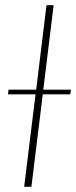

<svg xmlns="http://www.w3.org/2000/svg" viewBox="-20 -723 294 743"><path d="M252 -358H145.5L101.5 0H73.5L117.5 -358H11L13 -376H120L160 -703H187.5L147.5 -376H254.5Z"/></svg>

Font: Lato ExtraLight
Style: Italic
Weight: 275
Italic angle: -7°
Designer: Lukasz Dziedzic with Adam Twardoch and Botio Nikoltchev
Foundry: tyPoland Lukasz Dziedzic
Version: Version 2.015; 2015-08-06; http://www.latofonts.com/